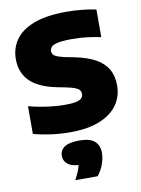

<svg xmlns="http://www.w3.org/2000/svg" viewBox="-94 -666 723 983"><g transform="rotate(-10 268.0 -174.5)"><path d="M234.5 8Q182.5 8 132.5 1Q82.5 -6 43.5 -17V-161Q73.5 -153 107 -147Q140.5 -141 173 -138Q205.5 -135 232 -135Q270.5 -135 291 -140Q311.5 -145 319.2 -154Q327 -163 327 -175.5Q327 -186 321.5 -194Q316 -202 299.8 -208.8Q283.5 -215.5 252.5 -222L204 -231.5Q111 -250.5 67.5 -294.8Q24 -339 24 -408.5Q24 -464.5 54.5 -508.5Q85 -552.5 150.5 -577.8Q216 -603 321.5 -603Q363 -603 403 -598.8Q443 -594.5 474.5 -588V-444Q441 -451.5 403 -456Q365 -460.5 326.5 -460.5Q277.5 -460.5 252 -455Q226.5 -449.5 217.5 -440Q208.5 -430.5 208.5 -419Q208.5 -404 220 -394.8Q231.5 -385.5 272.5 -376L321.5 -366.5Q387 -353 429 -329.8Q471 -306.5 491.2 -271.2Q511.5 -236 511.5 -187Q511.5 -130.5 480.8 -86.5Q450 -42.5 388.2 -17.2Q326.5 8 234.5 8ZM216.5 254Q235 219.5 242.2 195.8Q249.5 172 249.5 146L285.5 182H272.5Q217 182 193.5 165Q170 148 170 119.5Q170 90.5 194.2 74Q218.5 57.5 272 57.5Q326.5 57.5 350.8 79Q375 100.5 375 139.5Q375 168 363.2 199.8Q351.5 231.5 332.5 254Z"/></g></svg>

Font: Encode Sans SC Condensed Thin ExtraBold
Style: Regular
Weight: 800
Version: Version 3.002